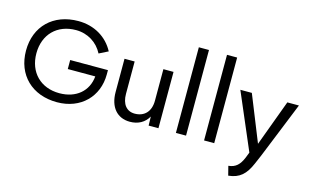

<svg xmlns="http://www.w3.org/2000/svg" viewBox="-112 -1084 2671 1646"><g transform="rotate(15 1223.5 -261.0)"><path d="M435 -289H679C667 -156 566 -70 418 -70C251 -70 140 -182 140 -350C140 -518 251 -630 418 -630C522 -630 610 -574 655 -486L735 -526C675 -640 559 -710 418 -710C196 -710 48 -566 48 -350C48 -134 196 10 418 10C629 10 770 -134 770 -331V-369H435Z M1065 10C1139 10 1195 -22 1228 -80L1230 0H1317V-500H1227V-220C1227 -125 1174 -68 1087 -68C1015 -68 972 -122 972 -213V-500H882V-205C882 -72 951 10 1065 10Z M1472 -760V0H1562V-760Z M1722 -760V0H1812V-760Z M1979 156 2000 238C2100 228 2151 179 2194 79L2228 0L2430 -500H2327L2176 -92L2012 -500H1910L2124 0L2105 49C2077 116 2043 150 1979 156Z"/></g></svg>

Font: Gully
Style: Regular
Weight: 400
Designer: jaikishan Patel
Foundry: MagicType
Version: Version 1.000;Glyphs 3.2 (3242)